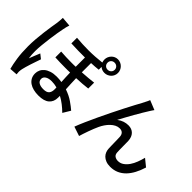

<svg xmlns="http://www.w3.org/2000/svg" viewBox="-58 -1402 2027 2027"><g transform="rotate(45 956.0 -388.5)"><path d="M231 -715Q226 -702 220 -679Q214 -656 212 -642Q206 -614 198 -566.5Q190 -519 183 -465.5Q176 -412 171 -360Q166 -308 166 -270Q166 -244 167.5 -219Q169 -194 173 -168Q184 -197 197.5 -230.5Q211 -264 222 -290L271 -251Q262 -225 251.5 -194.5Q241 -164 231.5 -135Q222 -106 214.5 -79.5Q207 -53 203 -35Q201 -25 199.5 -13Q198 -1 198 8Q199 15 199.5 25Q200 35 201 43L114 49Q100 -1 88.5 -77.5Q77 -154 77 -251Q77 -304 81.5 -361.5Q86 -419 93 -473Q100 -527 107 -572.5Q114 -618 119 -646Q121 -663 123 -684.5Q125 -706 125 -724ZM846 -776Q823 -776 808 -761Q793 -746 793 -724Q793 -701 808 -686Q823 -671 846 -671Q869 -671 884.5 -686Q900 -701 900 -724Q900 -746 884.5 -761Q869 -776 846 -776ZM597 -126Q597 -133 597 -140.5Q597 -148 596 -157Q555 -168 516 -168Q470 -168 444 -151Q418 -134 418 -107Q418 -76 443 -60.5Q468 -45 511 -45Q560 -45 578.5 -67Q597 -89 597 -126ZM780 -605Q754 -602 727.5 -600Q701 -598 673 -597V-459Q719 -462 761.5 -465.5Q804 -469 842 -474V-386Q805 -381 763 -378Q721 -375 674 -373Q675 -331 677 -291Q679 -251 681 -213Q749 -190 798.5 -155.5Q848 -121 880 -93L830 -10Q797 -43 760 -71.5Q723 -100 685 -120V-92Q685 -31 645 4Q605 39 521 39Q481 39 446.5 30.5Q412 22 386.5 4.5Q361 -13 346.5 -39.5Q332 -66 332 -101Q332 -129 343.5 -154Q355 -179 378 -198Q401 -217 436 -228.5Q471 -240 518 -240Q557 -240 593 -234Q591 -266 589.5 -301.5Q588 -337 587 -370Q569 -369 550.5 -369Q532 -369 513 -369Q476 -369 439 -370Q402 -371 364 -373V-460Q444 -454 520 -454Q537 -454 553 -454Q569 -454 586 -455V-593Q534 -593 482.5 -593.5Q431 -594 379 -597V-681Q427 -677 470.5 -675Q514 -673 556 -673Q610 -673 658.5 -676.5Q707 -680 753 -685Q750 -694 748 -703.5Q746 -713 746 -724Q746 -745 754 -763.5Q762 -782 775.5 -796Q789 -810 807 -818Q825 -826 846 -826Q867 -826 885.5 -818Q904 -810 918 -796Q932 -782 940 -763.5Q948 -745 948 -724Q948 -703 940 -684.5Q932 -666 918 -652.5Q904 -639 885.5 -631Q867 -623 846 -623Q807 -623 780 -647Z M1497 -719Q1490 -710 1482.5 -698Q1475 -686 1467 -674Q1451 -649 1428 -610.5Q1405 -572 1380.5 -529Q1356 -486 1333 -443.5Q1310 -401 1292 -368Q1324 -392 1355 -402Q1386 -412 1417 -412Q1468 -412 1498.5 -381Q1529 -350 1532 -293Q1532 -274 1532.5 -251.5Q1533 -229 1533 -206.5Q1533 -184 1533.5 -163Q1534 -142 1535 -125Q1537 -93 1557 -79.5Q1577 -66 1604 -66Q1640 -66 1669 -86.5Q1698 -107 1720 -139Q1742 -171 1757.5 -212Q1773 -253 1783 -293L1863 -228Q1845 -169 1819.5 -120.5Q1794 -72 1760.5 -37.5Q1727 -3 1684.5 16Q1642 35 1589 35Q1551 35 1523.5 24Q1496 13 1478.5 -4.5Q1461 -22 1452.5 -44Q1444 -66 1443 -89Q1442 -109 1441.5 -132.5Q1441 -156 1440.5 -179.5Q1440 -203 1439.5 -225Q1439 -247 1438 -264Q1436 -292 1420 -308Q1404 -324 1375 -324Q1348 -324 1323.5 -311.5Q1299 -299 1277 -278Q1255 -257 1237 -230.5Q1219 -204 1206 -176Q1196 -155 1184.5 -126Q1173 -97 1162 -66.5Q1151 -36 1142 -8.5Q1133 19 1128 37L1023 2Q1041 -46 1068.5 -108.5Q1096 -171 1128 -239Q1160 -307 1194 -376Q1228 -445 1258.5 -504.5Q1289 -564 1313.5 -610Q1338 -656 1351 -679Q1359 -697 1370 -716.5Q1381 -736 1391 -762Z"/></g></svg>

Font: Kinto Sans Med
Style: Regular
Weight: 500
Designer: Authors: Ryoko NISHIZUKA  (kana & ideographs); Paul D. Hunt (Latin, Greek & Cyrillic); Wenlong ZHANG  (bopomofo); Sandol
Foundry: Adobe Systems Incorporated, ookami Inc.
Version: Version 0.001